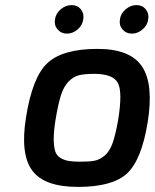

<svg xmlns="http://www.w3.org/2000/svg" viewBox="-20 -729 608 754"><path d="M451 -653Q454 -676 473.5 -692.5Q493 -709 516 -709Q539 -709 552.5 -692.5Q566 -676 562 -653Q559 -630 540 -613.5Q521 -597 498 -597Q475 -597 461 -613.5Q447 -630 451 -653ZM196 -653Q199 -676 218.5 -692.5Q238 -709 261 -709Q284 -709 297.5 -692.5Q311 -676 307 -653Q304 -630 285 -613.5Q266 -597 243 -597Q220 -597 206 -613.5Q192 -630 196 -653ZM198 -258Q191 -214 191 -184Q191 -154 196.5 -136Q202 -118 217 -109Q232 -100 249.5 -97Q267 -94 295 -94Q332 -94 352 -98Q372 -102 391.5 -118.5Q411 -135 422.5 -168Q434 -201 444 -258Q462 -369 442.5 -404Q423 -439 350 -439Q312 -439 290 -433.5Q268 -428 249 -408.5Q230 -389 219 -354Q208 -319 198 -258ZM82 -267Q107 -427 167 -482Q227 -537 363 -537Q492 -537 538 -467.5Q584 -398 560 -249Q536 -101 479 -48Q422 5 286 5Q154 5 106.5 -59.5Q59 -124 82 -267Z"/></svg>

Font: Exo
Style: Demi Bold Italic
Weight: 600
Designer: Natanael Gama
Version: Version 1